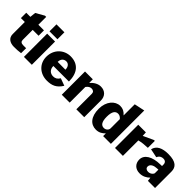

<svg xmlns="http://www.w3.org/2000/svg" viewBox="216 -1924 3096 3096"><g transform="rotate(45 1764.0 -375.5)"><path d="M422 -408V-531H294V-710H266L123 -629L113 -530H19V-408H108V-131C108 -45 173 0 267 0C317 0 372 -2 421 -10L422 -124H357C310 -124 288 -142 288 -182V-408Z M676 -530H496V0H676ZM677 -742H496V-583H677Z M935 -232H1290C1290 -430 1194 -540 1023 -540C876 -540 749 -427 749 -257C749 -99 869 10 1027 10C1140 10 1218 -21 1286 -131L1161 -177C1131 -127 1096 -110 1050 -110C985 -110 935 -153 935 -232ZM1115 -327 938 -328C937 -394 978 -433 1031 -433C1082 -433 1115 -391 1115 -327Z M1359 0H1539V-357C1566 -394 1593 -412 1629 -412C1668 -412 1691 -390 1691 -354V0H1871V-380C1871 -477 1808 -540 1713 -540C1645 -540 1586 -502 1537 -448V-530H1359Z M2302 -62V0H2479V-761L2300 -723V-469C2253 -521 2211 -540 2154 -540C2040 -540 1940 -430 1940 -262C1940 -82 2025 10 2144 10C2217 10 2262 -21 2302 -62ZM2299 -384V-175C2299 -134 2263 -100 2217 -100C2159 -100 2122 -143 2122 -263C2122 -384 2162 -427 2218 -427C2252 -427 2274 -412 2299 -384Z M2573 0H2753V-352C2818 -369 2872 -373 2946 -376V-535H2927L2751 -454L2747 -530H2573Z M3315 -65 3323 0H3486V-374C3486 -473 3429 -540 3253 -540C3114 -540 3021 -497 2999 -396L3149 -365C3171 -416 3209 -431 3245 -431C3291 -431 3315 -406 3315 -363V-330L3280 -329C3094 -327 2981 -254 2981 -145C2981 -56 3041 10 3142 10C3215 10 3271 -21 3315 -65ZM3285 -246 3315 -247V-171C3315 -154 3303 -140 3288 -128C3273 -116 3251 -105 3222 -105C3181 -105 3156 -127 3156 -160C3156 -221 3225 -244 3285 -246Z"/></g></svg>

Font: Bisquit Text
Style: Bold
Weight: 800
Version: Version 1.004;Glyphs 3.2.3 (3260)